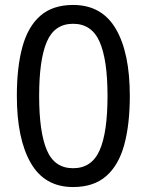

<svg xmlns="http://www.w3.org/2000/svg" viewBox="-20 -745 591 775"><path d="M275 10Q160 10 104 -87.5Q48 -185 48 -358Q48 -474 70.5 -556Q93 -638 143 -681.5Q193 -725 275 -725Q391 -725 447.5 -628.5Q504 -532 504 -358Q504 -243 481.5 -160.5Q459 -78 408.5 -34Q358 10 275 10ZM275 -66Q350 -66 382 -138Q414 -210 414 -358Q414 -504 382 -576.5Q350 -649 275 -649Q200 -649 169 -576.5Q138 -504 138 -358Q138 -212 169 -139Q200 -66 275 -66Z"/></svg>

Font: uhindi05
Style: Book
Weight: 400
Designer: Jelle Bosma - Monotype Design Team
Foundry: Monotype Imaging Inc.
Version: Version 2.003